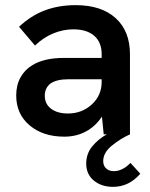

<svg xmlns="http://www.w3.org/2000/svg" viewBox="-20 -522 584 746"><path d="M376 -69Q351 -31 313.5 -11Q276 9 230 9Q147 9 95 -35Q43 -79 43 -151Q43 -191 59.5 -221Q76 -251 106 -269Q152 -297 229 -297H375V-311Q375 -358 346 -383Q317 -408 265 -408Q225 -408 186.5 -392Q148 -376 116 -345L54 -418Q101 -462 155 -482Q209 -502 274 -502Q374 -502 429.5 -451.5Q485 -401 485 -311V0Q449 16 415 43.5Q381 71 381 104Q381 122 392.5 132.5Q404 143 422 143Q456 143 487 111L525 153Q481 204 419 204Q374 204 344.5 179.5Q315 155 315 114Q315 75 338.5 46.5Q362 18 395 0H383ZM244 -81Q298 -81 336.5 -116Q375 -151 375 -204V-214H245Q201 -214 177 -198Q154 -181 154 -150Q154 -118 178.5 -99.5Q203 -81 244 -81Z"/></svg>

Font: Hanken Grotesk SemiBold
Style: Regular
Weight: 600
Designer: Alfredo Marco Pradil
Foundry: Hanken Design Co.
Version: Version 3.014